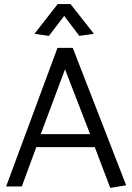

<svg xmlns="http://www.w3.org/2000/svg" viewBox="-20 -915 649 942"><path d="M422 -257H180L299 -575ZM262 -680 10 0H87L158 -193H445L521 7L599 -6L337 -680ZM295 -837 369 -739 441 -749 326 -895H263L149 -749L220 -739Z"/></svg>

Font: Catamaran
Style: Regular
Weight: 400
Designer: Pria Ravichandran
Version: Version 2.000